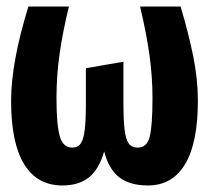

<svg xmlns="http://www.w3.org/2000/svg" viewBox="-20 -551 640 588"><path d="M586 -242Q586 -114 547 -48.5Q508 17 433 17Q379 17 346.5 -7Q314 -31 299 -87Q283 -32 252 -7.5Q221 17 171 17Q94 17 54 -48Q14 -113 14 -242Q14 -360 67 -531H191Q172 -453 162.5 -386Q153 -319 153 -251Q153 -169 163 -134Q173 -99 201 -99Q219 -99 227.5 -112Q236 -125 239.5 -153Q243 -181 243 -234V-342L358 -362V-239Q358 -183 361.5 -154Q365 -125 374 -112Q383 -99 402 -99Q430 -99 438.5 -132.5Q447 -166 447 -251Q447 -317 437.5 -384Q428 -451 409 -531H533Q557 -451 571.5 -380Q586 -309 586 -242Z"/></svg>

Font: Fira Mono
Style: Bold
Weight: 700
Monospace: yes
Designer: Carrois Corporate & Edenspiekermann AG
Foundry: Carrois Corporate GbR & Edenspiekermann AG
Version: Version 3.206